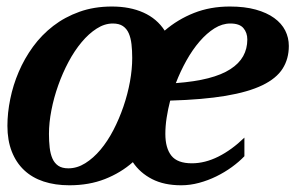

<svg xmlns="http://www.w3.org/2000/svg" viewBox="-20 -549 912 580"><path d="M189.5 10.7Q146.5 10.7 111.8 -0.7Q77.1 -12.2 53 -34.9Q28.8 -57.6 15.6 -91.3Q2.4 -125 2.4 -168.9Q2.4 -208 11 -250Q19.5 -292 36.6 -332Q53.7 -372.1 79.8 -408Q106 -443.8 140.9 -470.7Q175.8 -497.6 220 -513.4Q264.2 -529.3 317.9 -529.3Q372.6 -529.3 413.3 -511Q454.1 -492.7 477.5 -456.5Q516.6 -490.2 565.9 -509.8Q615.2 -529.3 674.3 -529.3Q719.2 -529.3 752.7 -520Q786.1 -510.7 808.3 -494.6Q830.6 -478.5 841.6 -456.8Q852.5 -435.1 852.5 -410.2Q852.5 -371.1 833.7 -341.6Q814.9 -312 772.5 -291.5Q730 -271 661.6 -259.5Q593.3 -248 494.1 -245.1Q487.3 -218.8 483.4 -193.4Q479.5 -168 479.5 -144.5Q479.5 -101.6 497.8 -78.6Q516.1 -55.7 559.6 -55.7Q599.1 -55.7 639.6 -75.9Q680.2 -96.2 718.3 -133.3V-77.1Q702.1 -60.1 680.2 -44.2Q658.2 -28.3 633.3 -16.1Q608.4 -3.9 581.3 3.4Q554.2 10.7 527.3 10.7Q475.6 10.7 439.2 -8.1Q402.8 -26.9 381.3 -59.1Q344.7 -26.9 296.9 -8.1Q249 10.7 189.5 10.7ZM186.5 -40.5Q212.9 -40.5 237.5 -55.9Q262.2 -71.3 283.7 -96.9Q305.2 -122.6 322.8 -156.5Q340.3 -190.4 353 -227.5Q365.7 -264.6 372.6 -302.5Q379.4 -340.3 379.4 -374Q379.4 -396.5 377.2 -415.5Q375 -434.6 368.9 -448.5Q362.8 -462.4 351.3 -470.2Q339.8 -478 320.8 -478Q295.9 -478 272 -462.6Q248 -447.3 226.6 -421.6Q205.1 -396 187 -362.1Q168.9 -328.1 155.8 -291Q142.6 -253.9 135.3 -216.1Q127.9 -178.2 127.9 -144.5Q127.9 -122.1 130.1 -103Q132.3 -84 138.4 -70.1Q144.5 -56.2 156 -48.3Q167.5 -40.5 186.5 -40.5ZM675.8 -478Q651.4 -478 627.9 -463.4Q604.5 -448.7 583 -423.8Q561.5 -398.9 543.2 -366.2Q524.9 -333.5 511.2 -297.9Q568.4 -302.2 609.1 -312.7Q649.9 -323.2 676 -340.1Q702.1 -356.9 714.6 -379.4Q727.1 -401.9 727.1 -429.7Q727.1 -450.2 715.3 -464.1Q703.6 -478 675.8 -478Z"/></svg>

Font: Arian AMU Serif
Style: Bold Italic
Weight: 700
Italic angle: -15°
Designer: Ruben Hakobyan (Tarumian)
Foundry: Ruben Hakobyan (Tarumian)
Version: Version 1.002